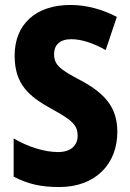

<svg xmlns="http://www.w3.org/2000/svg" viewBox="-20 -744 523 774"><path d="M453 -212C453 -312 402 -367 309 -418C219 -465 198 -483 198 -527C198 -561 220 -586 267 -586C308 -586 355 -571 406 -542L451 -676C394 -705 332 -724 264 -724C124 -724 39 -646 39 -520C39 -404 96 -356 188 -305C273 -259 293 -238 293 -197C293 -159 267 -131 214 -131C161 -131 94 -151 35 -186V-32C94 -1 148 10 219 10C367 10 453 -85 453 -212Z"/></svg>

Font: Noto Sans Georgian Condensed ExtraBold
Style: Regular
Weight: 800
Width: 3
Designer: Monotype Design Team, Akaki Razmadze
Foundry: Google LLC
Version: Version 2.005